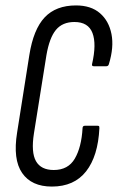

<svg xmlns="http://www.w3.org/2000/svg" viewBox="-20 -681 434 707"><path d="M171 6Q96 6 61.5 -44Q27 -94 43 -193L88 -478Q103 -573 144.5 -617Q186 -661 260 -661Q315 -661 348 -632.5Q381 -604 390.5 -555.5Q400 -507 381 -445Q379 -437 371 -437H326Q317 -437 319 -445Q336 -519 320.5 -559.5Q305 -600 254 -600Q210 -600 186 -571Q162 -542 151 -478L105 -190Q94 -120 112.5 -87.5Q131 -55 178 -55Q231 -55 255.5 -97Q280 -139 284 -209Q284 -218 293 -218H338Q342 -218 344 -217Q346 -216 346 -209Q341 -106 297 -50Q253 6 171 6Z"/></svg>

Font: Sofia Sans Extra Condensed
Style: Italic
Weight: 400
Italic angle: -9°
Designer: Botio Nikoltchev, Ani Petrova
Foundry: lettersoup
Version: Version 4.101; ttfautohint (v1.8.4.7-5d5b)